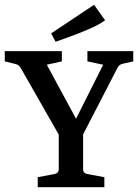

<svg xmlns="http://www.w3.org/2000/svg" viewBox="-24 -784 583 804"><path d="M237 -194 63 -499Q56 -512 41 -516L-4 -527V-570H235V-527L172 -513L311 -256H279L408 -513L342 -527V-570H534V-527L490 -517Q482 -515 477 -511.5Q472 -508 468 -500L310 -194ZM134 0V-42L203 -55Q222 -58 222 -76V-232H324V-76Q324 -58 343 -55L413 -42V0ZM209 -609 190 -644 370 -764 416 -699Q393 -682 357 -666Q321 -650 282 -635.5Q243 -621 209 -609Z"/></svg>

Font: Yrsa Medium
Style: Regular
Weight: 500
Designer: Anna Giedrys (Yrsa+Rasa design), David Brezina (Yrsa art-direction, Rasa art-direction, design)
Foundry: Rosetta Type Foundry
Version: Version 2.004